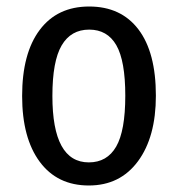

<svg xmlns="http://www.w3.org/2000/svg" viewBox="-20 -558 547 590"><path d="M459 -264Q459 -137 404 -62.5Q349 12 253 12Q156 12 102 -61Q48 -134 48 -263Q48 -394 102 -466Q156 -538 254 -538Q352 -538 405.5 -467.5Q459 -397 459 -264ZM141 -263Q141 -59 253 -59Q309 -59 337 -107.5Q365 -156 365 -264Q365 -371 337.5 -419Q310 -467 254 -467Q198 -467 169.5 -418.5Q141 -370 141 -263Z"/></svg>

Font: Fira Sans Condensed
Style: Regular
Weight: 400
Width: 3
Designer: Carrois Corporate & Edenspiekermann AG
Foundry: Carrois Corporate GbR & Edenspiekermann AG
Version: Version 4.202;PS 004.202;hotconv 1.0.88;makeotf.lib2.5.64775